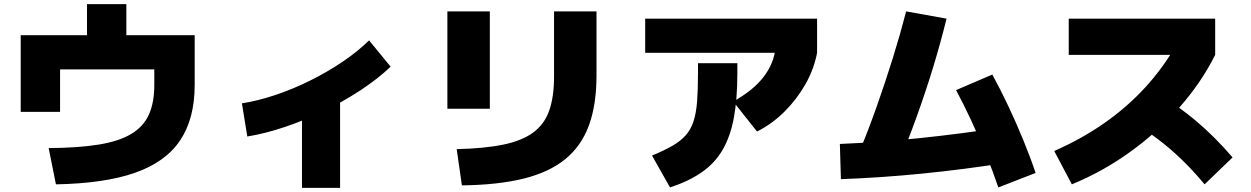

<svg xmlns="http://www.w3.org/2000/svg" viewBox="-20 -835 6040 927"><path d="M215 -120Q359 -121 457 -137Q555 -153 614 -188.5Q673 -224 699 -282Q725 -340 725 -425V-500H270V-295H80V-665H400V-815H590V-665H920V-425Q920 -262 849.5 -157Q779 -52 631 -0.5Q483 51 250 55Z M1148 -336Q1225 -348 1310 -376.5Q1395 -405 1478.5 -446.5Q1562 -488 1635 -537.5Q1708 -587 1762 -640L1866 -513Q1805 -455 1722.5 -400.5Q1640 -346 1546.5 -300.5Q1453 -255 1357 -222.5Q1261 -190 1174 -176ZM1438 72V-388H1622V72Z M2185 -115Q2320 -118 2411 -137Q2502 -156 2555.5 -196Q2609 -236 2632 -302Q2655 -368 2655 -465V-780H2860V-470Q2860 -330 2823.5 -230Q2787 -130 2709 -66.5Q2631 -3 2507.5 27.5Q2384 58 2210 60ZM2140 -310V-780H2345V-310Z M3128 -84Q3186 -108 3225.5 -130.5Q3265 -153 3290 -181Q3315 -209 3328 -248Q3341 -287 3345.5 -343.5Q3350 -400 3350 -480V-530H3540V-480Q3540 -356 3523 -265.5Q3506 -175 3468.5 -111Q3431 -47 3368.5 -3.5Q3306 40 3215 70ZM3095 -580V-745H3925V-580ZM3520 -345Q3615 -397 3666.5 -463.5Q3718 -530 3725 -610L3925 -580Q3910 -501 3868.5 -428Q3827 -355 3767 -295.5Q3707 -236 3635 -200Z M4125 -90Q4173 -208 4214 -324Q4255 -440 4290.5 -554Q4326 -668 4355 -780L4550 -745Q4522 -631 4486 -512.5Q4450 -394 4406 -272Q4362 -150 4310 -25ZM4035 -140Q4228 -148 4424 -168.5Q4620 -189 4820 -220L4845 -50Q4635 -17 4434.5 3Q4234 23 4040 30ZM4800 70Q4775 -5 4741 -88.5Q4707 -172 4669.5 -252.5Q4632 -333 4596 -400L4771 -475Q4809 -406 4847.5 -324.5Q4886 -243 4920.5 -159Q4955 -75 4980 0Z M5070 -106Q5202 -164 5311.5 -240.5Q5421 -317 5507.5 -411Q5594 -505 5657 -615L5715 -570H5140V-745H5847V-570Q5780 -436 5674.5 -316.5Q5569 -197 5436.5 -101.5Q5304 -6 5155 55ZM5796 55Q5740 -12 5684.5 -65.5Q5629 -119 5570 -163.5Q5511 -208 5444 -246L5570 -381Q5665 -327 5755.5 -250.5Q5846 -174 5931 -75Z"/></svg>

Font: M PLUS 2 Thin Black
Style: Regular
Weight: 900
Version: Version 1.001